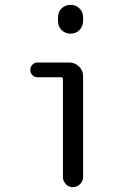

<svg xmlns="http://www.w3.org/2000/svg" viewBox="-20 -780 540 800"><path d="M136.7 -458Q124 -458 115.2 -466.8Q106.4 -475.6 106.4 -488.8Q106.4 -502 115.2 -510.7Q124 -519.5 136.7 -519.5H268.6Q292 -519.5 309.1 -502.9Q326.2 -486.3 326.2 -462.9V-42Q326.2 -25.4 313.5 -12.7Q300.8 0 283.7 0Q266.6 0 254.4 -12.7Q242.2 -25.4 242.2 -42V-449.2Q242.2 -458 234.4 -458ZM221.7 -708Q221.7 -730.5 236.8 -745.1Q252 -759.8 273.9 -759.8Q295.9 -759.8 311 -745.1Q326.2 -730.5 326.2 -708V-692.4Q326.2 -669.9 311 -654.8Q295.9 -639.6 273.9 -639.6Q252 -639.6 236.8 -654.8Q221.7 -669.9 221.7 -692.4Z"/></svg>

Font: Rounded Mgen+ 1mn regular
Style: Regular
Weight: 400
Designer: [Source Han Sans]
Ryoko NISHIZUKA  (kana & ideographs); Paul D. Hunt (Latin, Greek & Cyrillic); Wenlong ZHANG  (bopomofo
Version: Version 1.059.20150602